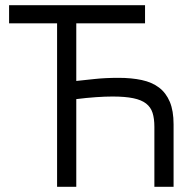

<svg xmlns="http://www.w3.org/2000/svg" viewBox="-20 -720 750 740"><path d="M539 -630H274V-408Q303 -411 344.5 -415.5Q386 -420 437 -420Q487 -420 526.5 -411.5Q566 -403 593 -382.5Q620 -362 634.5 -327.5Q649 -293 649 -241V0H575V-231Q575 -263 568 -285Q561 -307 543 -321Q525 -335 493.5 -341.5Q462 -348 414 -348Q386 -348 349.5 -345.5Q313 -343 274 -338V0H200V-630H15V-700H539Z"/></svg>

Font: Tilda Sans
Style: Regular
Weight: 400
Designer: ParaType Ltd
Foundry: ParaType Ltd
Version: Version 1.009